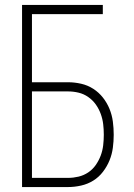

<svg xmlns="http://www.w3.org/2000/svg" viewBox="-20 -755 540 775"><path d="M69 0V-735H395V-698H109V-423H255Q281 -423 307.5 -417Q334 -411 356.5 -396.5Q379 -382 395.5 -361Q412 -340 422 -315.5Q432 -291 435.5 -264.5Q439 -238 439 -211Q439 -185 435.5 -158.5Q432 -132 422 -107.5Q412 -83 395.5 -61.5Q379 -40 356.5 -26Q334 -12 307.5 -6Q281 0 255 0ZM109 -37H255Q276 -37 297 -42Q318 -47 336 -59Q354 -71 366.5 -89Q379 -107 386.5 -127Q394 -147 396.5 -168.5Q399 -190 399 -211Q399 -233 396.5 -254Q394 -275 386.5 -295.5Q379 -316 366.5 -333.5Q354 -351 336 -363.5Q318 -376 297 -381Q276 -386 255 -386H109Z"/></svg>

Font: Zed Sans Extralight
Style: Regular
Weight: 200
Designer: Belleve Invis
Foundry: Belleve Invis
Version: Version 1.0.0; ttfautohint (v1.8.4)